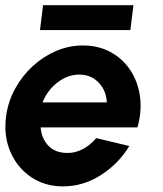

<svg xmlns="http://www.w3.org/2000/svg" viewBox="-28 -684 608 718"><path d="M208 13Q139 13 87.2 -22.5Q35.5 -58 10.2 -117.8Q-15 -177.5 -5 -250.5Q2.5 -305 28.8 -352.8Q55 -400.5 94.5 -436.8Q134 -473 182.2 -493.5Q230.5 -514 282 -514Q340.5 -514 386 -489Q431.5 -464 459.8 -421Q488 -378 495.5 -323Q503 -268 486 -207.5H124Q127 -167 152.2 -139.8Q177.5 -112.5 223 -112Q253.5 -111.5 281.8 -126.5Q310 -141.5 332 -167.5L455.5 -138Q415.5 -71.5 349.2 -29.2Q283 13 208 13ZM131 -301H371.5Q369.5 -345 341 -375Q312.5 -405 268.5 -405Q224.5 -405 186.5 -375.2Q148.5 -345.5 131 -301ZM133 -664.5H471L459.5 -571.5H121.5Z"/></svg>

Font: Urbanist
Style: Bold Italic
Weight: 700
Italic angle: -8°
Designer: Corey Hu
Foundry: Corey Hu
Version: Version 1.330; ttfautohint (v1.8.4.7-5d5b)